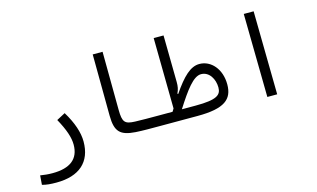

<svg xmlns="http://www.w3.org/2000/svg" viewBox="-103 -1005 2551 1543"><g transform="rotate(-15 1172.0 -233.5)"><path d="M199.7 226.1C389.6 226.1 494.6 133.8 494.6 -36.6C494.6 -112.3 465.3 -199.2 406.7 -295.9L335 -257.8C387.2 -163.1 411.1 -92.8 411.1 -33.2C411.1 86.4 334.5 145 188.5 145C147.5 145 123.5 141.6 86.9 136.2L81.1 213.4C116.7 223.1 150.4 226.1 199.7 226.1Z M1166 2.4C1184.6 2.4 1195.3 -10.7 1195.3 -43.9C1195.3 -68.8 1187.5 -82 1171.9 -82C1156.7 -82 1142.1 -82 1128.4 -82C1049.8 -82 992.2 -82 936.5 -84C850.1 -86.9 833.5 -106.4 832.5 -209L828.6 -693.4H746.6L750.5 -182.1C751.5 -48.8 792.5 -9.8 918 -1C979.5 2.9 1045.4 2.4 1122.1 2.4C1136.2 2.4 1150.9 2.4 1166 2.4Z M1166 2.4H1432.6C1657.7 2.4 1729 -57.6 1729 -181.2C1729 -309.1 1650.9 -397.5 1553.7 -397.5C1479.5 -397.5 1413.6 -334 1328.1 -208.5L1322.3 -212.9C1336.9 -242.7 1341.8 -268.6 1341.3 -304.7L1335.9 -693.4H1253.9L1261.7 -106C1256.8 -98.1 1252 -90.3 1247.1 -82H1171.9ZM1324.7 -82C1413.1 -220.7 1481 -314.9 1545.9 -314.9C1614.3 -314.9 1653.8 -244.6 1653.8 -175.8C1653.8 -113.8 1617.2 -82 1439.9 -82Z M2013.7 0H2095.7L2085.4 -693.4H2003.4Z"/></g></svg>

Font: Cascadia Code SemiLight
Style: Regular
Weight: 350
Monospace: yes
Designer: Aaron Bell
Foundry: Saja Typeworks
Version: Version 2404.023